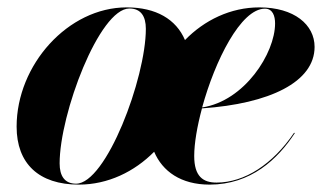

<svg xmlns="http://www.w3.org/2000/svg" viewBox="-20 -490 892 520"><path d="M193.5 10C272.5 10 344 -25 397.5 -79C420 -26 470 10 547.5 10C659 10 732 -58.5 778.5 -129.5L776.5 -130.5C719 -45.5 642.5 4.5 566.5 4.5C530 4.5 506 -12 506 -67.5C506 -102 514 -148 527 -196.5C710.5 -209 832 -268 832 -363C832 -423 777 -470 682.5 -470C604.5 -470 533.5 -435.5 481 -381.5C457 -438 402.5 -470 323 -470C164.5 -470 25 -314.5 25 -147C25 -47 85 10 193.5 10ZM186 7.5C155 7.5 141.5 -13.5 141.5 -47.5C141.5 -181.5 249 -467 330.5 -467C361.5 -467 375 -446 375 -412C375 -278 267.5 7.5 186 7.5ZM697.5 -466.5C718.5 -466.5 725 -447 725 -426.5C725 -346 642.5 -216.5 527.5 -199C562 -325 632 -466.5 697.5 -466.5Z"/></svg>

Font: Bodoni* 72pt
Style: Bold Italic
Weight: 700
Italic angle: -13°
Version: Version 2.3